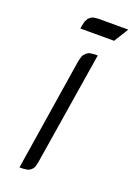

<svg xmlns="http://www.w3.org/2000/svg" viewBox="-143 -794 593 850"><g transform="rotate(20 154.0 -369.0)"><path d="M64 0 147.9 -532.2 152.8 -549.8 155.8 -559.1 161.1 -565.9 170.9 -575.2 179.2 -580.1 188 -582 204.1 -584H220.2L134.8 -50.8L130.9 -34.2L127.9 -24.9L123 -17.1L112.8 -7.8L105 -3.9L96.2 -2L80.1 0ZM106.9 -669.9 109.9 -687 113.8 -704.1 118.2 -712.9 123 -721.2 131.8 -729 140.1 -733.9 148.9 -735.8 165 -737.8H308.1L266.1 -669.9Z"/></g></svg>

Font: Petahja
Style: Italic
Weight: 400
Designer: T. Christopher White
Version: Version 1.1